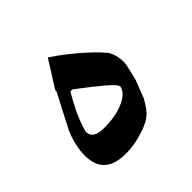

<svg xmlns="http://www.w3.org/2000/svg" viewBox="-107 -456 589 589"><g transform="rotate(-45 187.5 -161.0)"><path d="M322.3 -170.9Q322.3 -164.6 309.1 -111.3L286.1 -51.8Q276.9 -36.1 269 -25.1Q261.2 -14.2 251.2 -6.3Q241.2 1.5 228 7.3Q214.8 13.2 194.3 19Q175.8 24.4 159.2 26.6Q142.6 28.8 127.9 28.8Q107.4 28.8 90.1 24.4Q72.8 20 60.3 10Q47.9 0 41 -16.6Q34.2 -33.2 34.2 -57.6Q34.2 -97.7 53.7 -144Q64.9 -166 79.8 -194.8Q94.7 -223.6 113.3 -259.3L111.3 -261.2L167 -349.6Q194.8 -331.1 219 -311.8Q243.2 -292.5 261.5 -275.9Q279.8 -259.3 291.7 -246.6Q303.7 -233.9 307.6 -229Q322.3 -207 322.3 -170.9ZM261.2 -128.9Q261.2 -134.3 252.4 -143.8Q243.7 -153.3 228.5 -166Q213.4 -178.7 193.6 -194.1Q173.8 -209.5 151.4 -226.6H142.1Q136.7 -217.8 129.2 -204.1Q121.6 -190.4 113.8 -174.3Q106 -158.2 99.1 -140.6Q92.3 -123 87.9 -106.4Q87.9 -74.2 134.8 -74.2Q173.3 -74.2 198 -81.3Q222.7 -88.4 236.8 -97.7Q251 -106.9 256.1 -116Q261.2 -125 261.2 -128.9Z"/></g></svg>

Font: SakalBharati
Style: Regular
Weight: 400
Designer: CDAC GIST
Foundry: CDAC
Version: 13.02